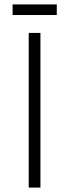

<svg xmlns="http://www.w3.org/2000/svg" viewBox="-20 -849 313 869"><path d="M163 0H110V-700H163ZM237 -781H37V-829H237Z"/></svg>

Font: Tilda Sans Light
Style: Regular
Weight: 300
Designer: ParaType Ltd
Foundry: ParaType Ltd
Version: Version 1.009